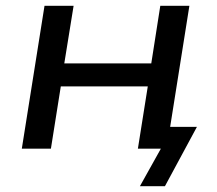

<svg xmlns="http://www.w3.org/2000/svg" viewBox="-20 -511 747 660"><path d="M461 129 533 0H460L472 -75H657L547 129ZM55 0 133 -491H233L201 -293H500L531 -491H631L553 0H454L488 -214H189L155 0Z"/></svg>

Font: Nunito Sans 10pt SemiExpanded Medium
Style: Italic
Weight: 500
Width: 6
Italic angle: -9°
Designer: Vernon Adams
Foundry: Vernon Adams
Version: Version 3.101;gftools[0.9.27]